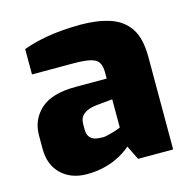

<svg xmlns="http://www.w3.org/2000/svg" viewBox="-86 -632 725 724"><g transform="rotate(-15 276.0 -269.5)"><path d="M168 6Q106 6 68 -30.5Q30 -67 30 -130V-182Q30 -243 73.5 -283Q117 -323 210 -323H332V-349Q332 -371 324 -385Q316 -399 293 -405Q270 -411 222 -411H64V-510Q104 -525 157.5 -534.5Q211 -544 287 -545Q354 -545 403 -529Q452 -513 478.5 -473.5Q505 -434 505 -361V0H368L341 -55Q332 -47 316.5 -36.5Q301 -26 278.5 -16Q256 -6 228 0Q200 6 168 6ZM257 -113Q264 -112 273.5 -114Q283 -116 292 -118.5Q301 -121 309.5 -123.5Q318 -126 323.5 -128.5Q329 -131 332 -132V-242L268 -236Q235 -232 218.5 -218.5Q202 -205 202 -180V-159Q202 -142 209 -131.5Q216 -121 228.5 -117Q241 -113 257 -113Z"/></g></svg>

Font: Exo Thin ExtraBold
Style: Regular
Weight: 800
Version: Version 2.000